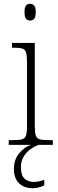

<svg xmlns="http://www.w3.org/2000/svg" viewBox="-20 -762 306 1010"><path d="M138 -654Q125 -654 117 -663Q109 -672 109 -698Q109 -724 117 -733Q125 -742 138 -742Q151 -742 159.5 -733Q168 -724 168 -698Q168 -672 159.5 -663Q151 -654 138 -654ZM26 0V-25H48Q80 -25 95.5 -29Q111 -33 116.5 -48.5Q122 -64 122 -98V-435Q122 -470 117 -486Q112 -502 97.5 -506.5Q83 -511 55 -511H43V-536H163V-99Q163 -65 168.5 -49Q174 -33 189.5 -29Q205 -25 237 -25H258V0ZM153 228Q106 228 79.5 201.5Q53 175 53 125Q53 78 81.5 44Q110 10 143 0H182Q163 7 141.5 22Q120 37 105 61Q90 85 90 117Q90 161 109.5 178Q129 195 156 195Q171 195 183 192.5Q195 190 213 184V213Q183 228 153 228Z"/></svg>

Font: Noto Serif Khmer SemiCondensed ExtraLight
Style: Regular
Weight: 200
Width: 4
Designer: Danh Hong and the Monotype Design Team
Foundry: Monotype Imaging Inc.
Version: Version 2.004; ttfautohint (v1.8.4.7-5d5b)